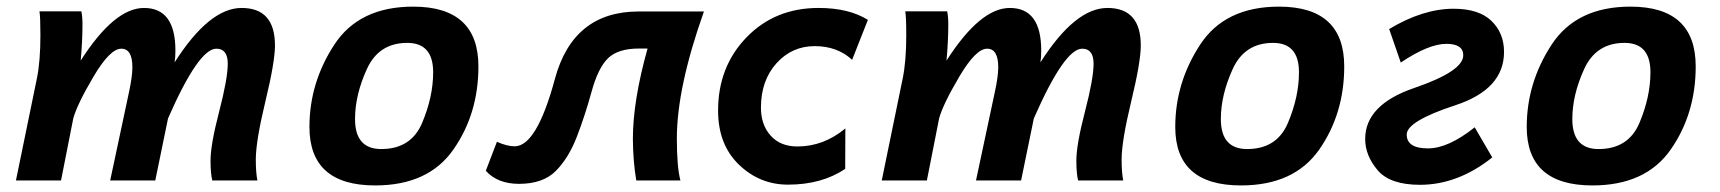

<svg xmlns="http://www.w3.org/2000/svg" viewBox="-20 -547 5214 582"><path d="M760.3 0H623.5Q618.2 -21.5 618.2 -60.5Q618.2 -108.4 644.3 -208.7Q670.4 -309.1 670.4 -354Q670.4 -399.4 635.7 -399.4Q582 -399.4 489.3 -188L450.7 0H314L371.1 -268.1Q381.3 -314.9 381.3 -343.3Q381.3 -399.4 347.7 -399.4Q313.5 -399.4 263.7 -315.2Q213.9 -231 202.1 -188L165 0H28.3L91.8 -309.1Q102.5 -361.3 102.5 -440.4Q102.5 -496.1 99.6 -512.7H226.6Q230 -496.6 230 -472.7Q230 -422.9 224.6 -363.3Q326.7 -522.9 416.5 -522.9Q511.7 -522.9 511.7 -394Q511.7 -372.1 509.3 -357.9Q614.3 -522.9 712.4 -522.9Q813.5 -522.9 813.5 -409.2Q813.5 -359.4 784.4 -239.3Q755.4 -119.1 755.4 -63.5Q755.4 -23.4 760.3 0Z M1117.2 15.1Q918 15.1 918 -162.1Q918 -296.4 993.4 -411.6Q1068.8 -526.9 1232.4 -526.9Q1430.2 -526.9 1430.2 -345.7Q1430.2 -202.1 1354.2 -93.5Q1278.3 15.1 1117.2 15.1ZM1135.7 -95.2Q1226.1 -95.2 1259.5 -174.3Q1293 -253.4 1293 -328.1Q1293 -417 1214.4 -417Q1128.4 -417 1092.3 -338.1Q1056.2 -259.3 1056.2 -186Q1056.2 -95.2 1135.7 -95.2Z M2113.8 -512.2Q2031.7 -281.2 2031.7 -127.4Q2031.7 -40.5 2042.5 0H1908.7Q1898.9 -58.1 1898.4 -126Q1898.4 -241.2 1942.9 -399.9H1917Q1853.5 -399.9 1823.2 -370.6Q1793 -341.3 1773.2 -269Q1753.4 -196.8 1728.5 -132.3Q1703.6 -67.9 1664.8 -28.8Q1626 10.3 1553.2 10.3Q1488.3 10.3 1452.6 -29.3L1486.3 -117.2Q1517.1 -103.5 1540 -103.5Q1606.9 -103.5 1662.1 -307.9Q1717.3 -512.2 1916 -512.2Z M2368.7 12.7Q2282.7 12.7 2219.7 -48.1Q2156.7 -108.9 2156.7 -211.9Q2156.7 -344.7 2242.9 -433.8Q2329.1 -522.9 2461.4 -522.9Q2552.7 -522.9 2610.8 -486.8L2563 -365.7Q2518.1 -407.2 2449.7 -407.2Q2380.4 -407.2 2333.5 -355Q2286.6 -302.7 2286.6 -220.7Q2286.6 -168.5 2316.2 -135.7Q2345.7 -103 2397 -103Q2476.6 -103 2542.5 -157.7L2542 -35.2Q2471.2 12.7 2368.7 12.7Z M3384.8 0H3248Q3242.7 -21.5 3242.7 -60.5Q3242.7 -108.4 3268.8 -208.7Q3294.9 -309.1 3294.9 -354Q3294.9 -399.4 3260.3 -399.4Q3206.5 -399.4 3113.8 -188L3075.2 0H2938.5L2995.6 -268.1Q3005.9 -314.9 3005.9 -343.3Q3005.9 -399.4 2972.2 -399.4Q2938 -399.4 2888.2 -315.2Q2838.4 -231 2826.7 -188L2789.6 0H2652.8L2716.3 -309.1Q2727.1 -361.3 2727.1 -440.4Q2727.1 -496.1 2724.1 -512.7H2851.1Q2854.5 -496.6 2854.5 -472.7Q2854.5 -422.9 2849.1 -363.3Q2951.2 -522.9 3041 -522.9Q3136.2 -522.9 3136.2 -394Q3136.2 -372.1 3133.8 -357.9Q3238.8 -522.9 3336.9 -522.9Q3438 -522.9 3438 -409.2Q3438 -359.4 3408.9 -239.3Q3379.9 -119.1 3379.9 -63.5Q3379.9 -23.4 3384.8 0Z M3741.7 15.1Q3542.5 15.1 3542.5 -162.1Q3542.5 -296.4 3617.9 -411.6Q3693.4 -526.9 3856.9 -526.9Q4054.7 -526.9 4054.7 -345.7Q4054.7 -202.1 3978.8 -93.5Q3902.8 15.1 3741.7 15.1ZM3760.3 -95.2Q3850.6 -95.2 3884 -174.3Q3917.5 -253.4 3917.5 -328.1Q3917.5 -417 3838.9 -417Q3752.9 -417 3716.8 -338.1Q3680.7 -259.3 3680.7 -186Q3680.7 -95.2 3760.3 -95.2Z M4284.2 13.2Q4193.4 13.2 4155.8 -31.2Q4118.2 -75.7 4118.2 -125.5Q4118.2 -229.5 4266.8 -280.3Q4415.5 -331.1 4415.5 -379.4Q4415.5 -414.1 4364.3 -414.1Q4310.5 -414.1 4226.1 -357.4L4190.9 -459Q4293.5 -520.5 4386.2 -520.5Q4462.9 -520.5 4501 -483.6Q4539.1 -446.8 4539.1 -389.6Q4539.1 -276.4 4391.6 -228Q4244.1 -179.7 4244.1 -139.2Q4244.1 -97.2 4308.6 -97.2Q4370.1 -97.2 4450.2 -161.1L4503.4 -69.8Q4399.4 13.2 4284.2 13.2Z M4807.1 15.1Q4607.9 15.1 4607.9 -162.1Q4607.9 -296.4 4683.3 -411.6Q4758.8 -526.9 4922.4 -526.9Q5120.1 -526.9 5120.1 -345.7Q5120.1 -202.1 5044.2 -93.5Q4968.3 15.1 4807.1 15.1ZM4825.7 -95.2Q4916 -95.2 4949.5 -174.3Q4982.9 -253.4 4982.9 -328.1Q4982.9 -417 4904.3 -417Q4818.4 -417 4782.2 -338.1Q4746.1 -259.3 4746.1 -186Q4746.1 -95.2 4825.7 -95.2Z"/></svg>

Font: Cadman
Style: Bold Italic
Weight: 700
Italic angle: -12°
Designer: Paul James MIller
Foundry: High-Logic / Made with FontCreator
Version: Version 2.114;March 28, 2021;FontCreator 13.0.0.2683 64-bit